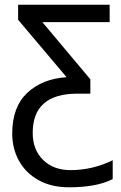

<svg xmlns="http://www.w3.org/2000/svg" viewBox="-20 -556 514 816"><path d="M32 11Q32 -101 95.5 -161Q159 -221 263 -228L57 -472V-536H446V-462H160L364 -219V-158H309Q119 -158 119 9Q119 80 163 123.5Q207 167 280 167Q373 167 459 125V205Q392 240 273 240Q199 240 144.5 210Q90 180 61 128Q32 76 32 11Z"/></svg>

Font: Noto Sans Display
Style: Regular
Weight: 400
Designer: Monotype Design team
Foundry: Monotype Imaging Inc.
Version: Version 1.000